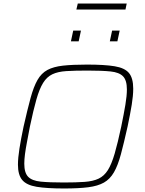

<svg xmlns="http://www.w3.org/2000/svg" viewBox="-20 -1063 826 1091"><path d="M345 8Q246 8 188.5 -1.5Q131 -11 106.5 -40Q82 -69 82 -127Q82 -165 90.5 -219Q99 -273 114 -344Q136 -441 153.5 -505.5Q171 -570 193 -608.5Q215 -647 249.5 -665.5Q284 -684 338 -690Q392 -696 474 -696Q574 -696 631.5 -686.5Q689 -677 713 -648Q737 -619 737 -559Q737 -520 728.5 -467.5Q720 -415 705 -344Q684 -250 667 -186.5Q650 -123 627.5 -84Q605 -45 570.5 -25.5Q536 -6 481.5 1Q427 8 345 8ZM342 -26Q413 -26 461 -29.5Q509 -33 540.5 -48Q572 -63 593 -96.5Q614 -130 631.5 -190Q649 -250 669 -344Q684 -417 692.5 -468Q701 -519 701 -555Q701 -607 679 -629.5Q657 -652 608 -657Q559 -662 477 -662Q405 -662 357 -659Q309 -656 277.5 -641Q246 -626 225 -592Q204 -558 187 -498.5Q170 -439 150 -344Q141 -296 133.5 -257Q126 -218 122 -187.5Q118 -157 118 -133Q118 -81 140 -58.5Q162 -36 211 -31Q260 -26 342 -26ZM604 -828 617 -889H660L647 -828ZM383 -828 396 -889H440L427 -828ZM414 -1009 422 -1043H700L693 -1009Z"/></svg>

Font: Saira SemiExpanded Thin
Style: Italic
Weight: 250
Width: 6
Italic angle: -12°
Designer: Hector Gatti with collaboration of the Omnibus-Type team
Foundry: Omnibus-Type
Version: Version 1.101